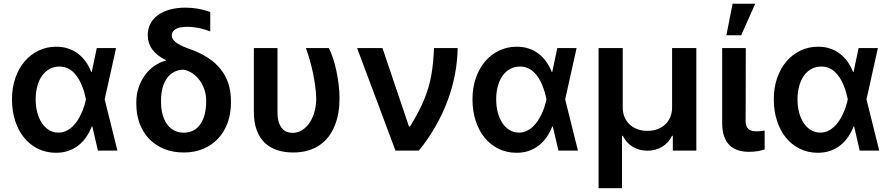

<svg xmlns="http://www.w3.org/2000/svg" viewBox="-20 -801 4739 1021"><path d="M275.9 11.4Q224.4 11 181.6 -10.1Q138.8 -31.2 108.3 -68.7Q77.8 -106.2 60.7 -158.4Q43.7 -210.6 43.7 -272.7Q43.7 -334.9 61.6 -386.4Q79.5 -437.9 111.2 -474.8Q142.8 -511.7 185.7 -532.1Q228.7 -552.6 279.1 -552.6Q313.9 -552.6 342.9 -542.8Q371.8 -533 395.1 -515.4Q418.3 -497.9 435.9 -473Q453.5 -448.2 465.6 -417.6H467.7L494.7 -545.5H597.3L536.6 -272.7L604.4 0H500.7L470.9 -128.6H468Q456.3 -98.4 438.7 -72.6Q421.2 -46.9 397.4 -28.1Q373.6 -9.2 343.4 1.2Q313.2 11.7 275.9 11.4ZM436.8 -274.1Q433.2 -291.9 427.6 -311.6Q421.9 -331.3 413.7 -350.5Q405.5 -369.7 394.5 -387.3Q383.5 -404.8 369.1 -418.1Q354.8 -431.5 336.5 -439.3Q318.2 -447.1 295.8 -447.1Q267 -447.1 243.6 -434.3Q220.2 -421.5 203.8 -398.4Q187.5 -375.4 178.6 -343.4Q169.7 -311.4 169.7 -273.1Q169.7 -234.7 178.4 -202.2Q187.1 -169.7 203.1 -146.1Q219.1 -122.5 241.3 -109.2Q263.5 -95.9 290.5 -95.9Q312.1 -95.9 330.3 -104Q348.4 -112.2 363.3 -125.9Q378.2 -139.6 390.3 -157.5Q402.3 -175.4 411.4 -195Q420.5 -214.5 426.8 -234.2Q433.2 -253.9 436.8 -271.3L437.1 -272.7Z M765.6 -614.3Q765.6 -647.4 779.5 -674.4Q793.3 -701.3 819.4 -720.5Q845.5 -739.7 882.8 -750Q920.1 -760.3 966.6 -760.3Q984.4 -760.3 1000.7 -758.9Q1017 -757.5 1033 -754.6Q1049 -751.8 1065 -747.5Q1081 -743.3 1098 -737.2V-633.9Q1087.4 -638.1 1073.3 -642.6Q1059.3 -647 1043.1 -650.6Q1027 -654.1 1009.6 -656.2Q992.2 -658.4 974.8 -658.4Q933.9 -658.4 913.7 -646.1Q893.5 -633.9 893.5 -612.9Q893.5 -605.1 897.2 -596.8Q900.9 -588.4 910.9 -579.5Q920.8 -570.7 937.7 -561.6Q954.5 -552.6 980.5 -543.3Q1039.1 -523.4 1081.9 -496.1Q1124.6 -468.8 1152.7 -433.9Q1180.8 -399.1 1194.4 -356.7Q1208.1 -314.3 1208.1 -264.2V-254.3Q1208.1 -196.7 1190.5 -148.3Q1172.9 -99.8 1140.3 -64.6Q1107.6 -29.5 1061.3 -9.8Q1014.9 9.9 957.4 9.9Q898.8 9.9 851.9 -9.4Q805 -28.8 772.4 -63.2Q739.7 -97.7 722.3 -145.1Q704.9 -192.5 704.9 -248.6V-258.5Q704.9 -299 717.2 -335.4Q729.4 -371.8 750.5 -400.9Q771.7 -430 800.4 -450.3Q829.2 -470.5 862.2 -478.7L861.9 -481.5Q815.3 -503.9 790.7 -537.1Q766 -570.3 765.6 -614.3ZM836.3 -259.9Q836.3 -224.8 843.8 -194.8Q851.2 -164.8 866.5 -142.8Q881.7 -120.7 904.5 -108.1Q927.2 -95.5 957.4 -95.5Q987.2 -95.5 1009.6 -108Q1032 -120.4 1046.7 -142.6Q1061.4 -164.8 1068.9 -194.8Q1076.3 -224.8 1076.3 -259.9V-268.8Q1076.3 -296.2 1067.6 -322.8Q1058.9 -349.4 1043.3 -371.6Q1027.7 -393.8 1005.9 -409.4Q984 -425.1 957.4 -430.4Q927.2 -430.4 904.5 -417.8Q881.7 -405.2 866.7 -383.2Q851.6 -361.2 843.9 -331.9Q836.3 -302.6 836.3 -268.8Z M1455.6 -545.5V-204.5Q1455.6 -173.7 1462.2 -152.5Q1468.8 -131.4 1479.8 -118.4Q1490.8 -105.5 1505.1 -100Q1519.5 -94.5 1535.2 -94.5Q1563.9 -94.5 1587.4 -109.6Q1610.8 -124.6 1627.3 -149.9Q1643.8 -175.1 1652.7 -208.1Q1661.6 -241.1 1661.6 -277Q1660.9 -308.9 1656.2 -343.4Q1651.6 -377.8 1644.4 -412.6Q1637.1 -447.4 1627.3 -481.4Q1617.5 -515.3 1606.5 -545.5H1728.7Q1740.1 -523.1 1750.4 -492.5Q1760.7 -462 1768.3 -426.7Q1775.9 -391.3 1780.7 -353.2Q1785.5 -315 1785.5 -277Q1785.5 -237.9 1779.3 -201.3Q1773.1 -164.8 1760.1 -132.8Q1747.2 -100.9 1727.3 -74.6Q1707.4 -48.3 1680 -29.5Q1652.7 -10.7 1617.5 -0.4Q1582.4 9.9 1539.1 9.9Q1492.2 9.9 1453.7 -2.8Q1415.1 -15.6 1387.6 -42.1Q1360.1 -68.5 1345 -109.2Q1329.9 -149.9 1329.9 -206V-545.5Z M1878.9 -545.5H2013.8L2154.8 -128.6H2160.5Q2185 -168.3 2203.7 -203.8Q2222.3 -239.3 2236 -272.7Q2249.6 -306.1 2258.9 -338.2Q2268.1 -370.4 2274 -403.4Q2279.8 -436.4 2283 -471.6Q2286.2 -506.7 2288 -545.5H2413.7Q2412.6 -474.8 2399 -403.8Q2385.3 -332.7 2359.4 -263.7Q2333.5 -194.6 2295.5 -128.2Q2257.5 -61.8 2207.4 0H2083.1Z M2724.8 11.4Q2673.3 11 2630.5 -10.1Q2587.7 -31.2 2557.2 -68.7Q2526.6 -106.2 2509.6 -158.4Q2492.5 -210.6 2492.5 -272.7Q2492.5 -334.9 2510.5 -386.4Q2528.4 -437.9 2560 -474.8Q2591.6 -511.7 2634.6 -532.1Q2677.6 -552.6 2728 -552.6Q2762.8 -552.6 2791.7 -542.8Q2820.7 -533 2843.9 -515.4Q2867.2 -497.9 2884.8 -473Q2902.3 -448.2 2914.4 -417.6H2916.5L2943.5 -545.5H3046.2L2985.4 -272.7L3053.3 0H2949.6L2919.7 -128.6H2916.9Q2905.2 -98.4 2887.6 -72.6Q2870 -46.9 2846.2 -28.1Q2822.4 -9.2 2792.3 1.2Q2762.1 11.7 2724.8 11.4ZM2885.7 -274.1Q2882.1 -291.9 2876.4 -311.6Q2870.7 -331.3 2862.6 -350.5Q2854.4 -369.7 2843.4 -387.3Q2832.4 -404.8 2818 -418.1Q2803.6 -431.5 2785.3 -439.3Q2767 -447.1 2744.7 -447.1Q2715.9 -447.1 2692.5 -434.3Q2669 -421.5 2652.7 -398.4Q2636.4 -375.4 2627.5 -343.4Q2618.6 -311.4 2618.6 -273.1Q2618.6 -234.7 2627.3 -202.2Q2636 -169.7 2652 -146.1Q2668 -122.5 2690.2 -109.2Q2712.4 -95.9 2739.3 -95.9Q2761 -95.9 2779.1 -104Q2797.2 -112.2 2812.1 -125.9Q2827.1 -139.6 2839.1 -157.5Q2851.2 -175.4 2860.3 -195Q2869.3 -214.5 2875.7 -234.2Q2882.1 -253.9 2885.7 -271.3L2886 -272.7Z M3163 -545.5H3291.5V-229.4Q3291.5 -201.7 3301 -178.8Q3310.4 -155.9 3327.8 -139.6Q3345.2 -123.2 3369.3 -114.2Q3393.5 -105.1 3422.9 -105.1Q3452.4 -105.1 3476.6 -114.2Q3500.7 -123.2 3517.9 -139.7Q3535.2 -156.2 3544.6 -179.2Q3554 -202.1 3554 -229.4V-545.5H3682.9V0H3557.9V-78.8H3553.6Q3544.7 -59.7 3531.1 -44.9Q3517.4 -30.2 3500.4 -20.1Q3483.3 -9.9 3463.8 -4.8Q3444.2 0.4 3422.9 0.4Q3401.6 0.4 3381.9 -4.8Q3362.2 -9.9 3345.3 -20.1Q3328.5 -30.2 3314.8 -44.9Q3301.1 -59.7 3291.9 -78.8H3287.6V199.9H3163Z M3946 -545.5 3945 -158.7Q3945 -141.7 3949.4 -130.7Q3953.8 -119.7 3961.6 -113.5Q3969.5 -107.2 3980.3 -104.9Q3991.1 -102.6 4003.9 -102.6Q4017 -102.6 4028.1 -104Q4039.1 -105.5 4046.2 -106.9V-6.4Q4030.2 -1.1 4009.2 2.7Q3988.3 6.4 3962.7 6.4Q3930.8 6.4 3904.5 -2Q3878.2 -10.3 3859.6 -28.8Q3840.9 -47.2 3830.6 -76.3Q3820.3 -105.5 3820.3 -147V-545.5ZM3875.7 -781.2H3996.1L3921.2 -613.3H3842.7Z M4327.1 11.4Q4275.6 11 4232.8 -10.1Q4190 -31.2 4159.4 -68.7Q4128.9 -106.2 4111.9 -158.4Q4094.8 -210.6 4094.8 -272.7Q4094.8 -334.9 4112.7 -386.4Q4130.7 -437.9 4162.3 -474.8Q4193.9 -511.7 4236.9 -532.1Q4279.8 -552.6 4330.3 -552.6Q4365.1 -552.6 4394 -542.8Q4422.9 -533 4446.2 -515.4Q4469.5 -497.9 4487 -473Q4504.6 -448.2 4516.7 -417.6H4518.8L4545.8 -545.5H4648.4L4587.7 -272.7L4655.5 0H4551.8L4522 -128.6H4519.2Q4507.5 -98.4 4489.9 -72.6Q4472.3 -46.9 4448.5 -28.1Q4424.7 -9.2 4394.5 1.2Q4364.3 11.7 4327.1 11.4ZM4487.9 -274.1Q4484.4 -291.9 4478.7 -311.6Q4473 -331.3 4464.8 -350.5Q4456.7 -369.7 4445.7 -387.3Q4434.7 -404.8 4420.3 -418.1Q4405.9 -431.5 4387.6 -439.3Q4369.3 -447.1 4346.9 -447.1Q4318.2 -447.1 4294.7 -434.3Q4271.3 -421.5 4255 -398.4Q4238.6 -375.4 4229.8 -343.4Q4220.9 -311.4 4220.9 -273.1Q4220.9 -234.7 4229.6 -202.2Q4238.3 -169.7 4254.3 -146.1Q4270.2 -122.5 4292.4 -109.2Q4314.6 -95.9 4341.6 -95.9Q4363.3 -95.9 4381.4 -104Q4399.5 -112.2 4414.4 -125.9Q4429.3 -139.6 4441.4 -157.5Q4453.5 -175.4 4462.5 -195Q4471.6 -214.5 4478 -234.2Q4484.4 -253.9 4487.9 -271.3L4488.3 -272.7Z"/></svg>

Font: Interop SemBd
Style: Regular
Weight: 600
Designer: Rasmus Andersson, Google, Jang Haemin
Foundry: jhaemin
Version: Version 1.008